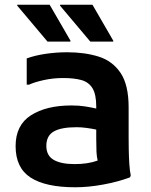

<svg xmlns="http://www.w3.org/2000/svg" viewBox="-20 -780 640 812"><path d="M298 12Q173 12 109.5 -29Q46 -70 46 -162Q46 -251 111 -292.5Q176 -334 282 -334Q314 -334 339.5 -330Q365 -326 387 -321V-330Q387 -381 371 -407Q355 -433 324 -441.5Q293 -450 247 -450Q205 -450 166 -441.5Q127 -433 103 -422H93V-533Q129 -546 174 -552.5Q219 -559 264 -559Q339 -559 397.5 -540.5Q456 -522 490 -471.5Q524 -421 524 -326V-200Q524 -179 524.5 -147.5Q525 -116 527 -86Q529 -56 533 -38L530 -30Q479 -11 416.5 0.5Q354 12 298 12ZM176 -163Q176 -122 207 -104Q238 -86 296 -86Q322 -86 346.5 -89.5Q371 -93 393 -101Q389 -118 388 -138.5Q387 -159 387 -193V-232Q368 -236 346 -239Q324 -242 304 -242Q239 -242 207.5 -224Q176 -206 176 -163ZM181 -604 53 -756V-760H190L278 -608V-604ZM362 -604 234 -756V-760H371L459 -608V-604Z"/></svg>

Font: Kufam SemiBold
Style: Regular
Weight: 600
Designer: Wael Morcos, Artur Schmal
Foundry: Original Type
Version: Version 1.300; ttfautohint (v1.8.3)